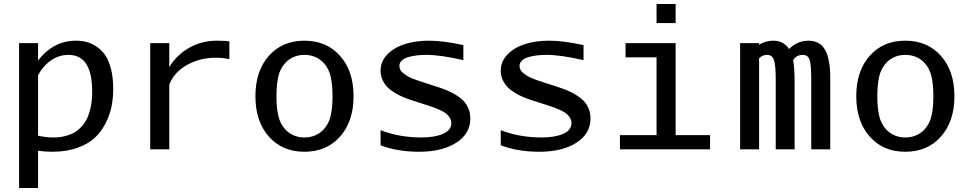

<svg xmlns="http://www.w3.org/2000/svg" viewBox="-20 -745 4837 958"><path d="M544.9 -303.2Q544.9 -257.3 536.9 -215.6Q528.8 -173.8 507.6 -131.3Q486.3 -88.9 453.4 -57.9Q420.4 -26.9 366 -7.3Q311.5 12.2 241.2 12.2Q206.1 12.2 169.9 7.3V192.9H75.2V-529.8H169.9V-442.9Q246.1 -542 358.9 -542Q386.2 -542 410.6 -535.9Q435.1 -529.8 460.4 -513.4Q485.8 -497.1 503.9 -471.2Q522 -445.3 533.4 -402.1Q544.9 -358.9 544.9 -303.2ZM245.1 -59.1Q263.2 -59.1 279.5 -61Q295.9 -63 316.2 -69.1Q336.4 -75.2 353.3 -85.2Q370.1 -95.2 386.7 -113Q403.3 -130.9 414.6 -154.3Q425.8 -177.7 432.9 -212.4Q439.9 -247.1 439.9 -289.1Q439.9 -471.2 321.8 -471.2Q273.9 -471.2 233.6 -443.1Q193.4 -415 169.9 -369.1V-67.9Q210 -59.1 245.1 -59.1Z M1124.5 -450.2Q1089.8 -457 1057.6 -457Q976.6 -457 911.9 -420.2Q847.2 -383.3 824.7 -322.3V0H729.5V-529.8H824.7V-410.2Q861.3 -470.7 923.6 -506.3Q985.8 -542 1062.5 -542Q1105.5 -542 1124.5 -538.1Z M1593.3 -433.1Q1555.2 -471.2 1499 -471.2Q1443.4 -471.2 1405.3 -433.1Q1377.4 -403.3 1368.4 -362.1Q1359.4 -320.8 1359.4 -265.1Q1359.4 -209.5 1368.4 -168.2Q1377.4 -127 1405.3 -97.2Q1443.4 -59.1 1499 -59.1Q1555.2 -59.1 1593.3 -97.2Q1621.1 -127 1630.1 -168.2Q1639.2 -209.5 1639.2 -265.1Q1639.2 -320.8 1630.1 -362.1Q1621.1 -403.3 1593.3 -433.1ZM1499 -542Q1609.4 -542 1676.8 -466.3Q1744.1 -390.6 1744.1 -265.1Q1744.1 -139.6 1677 -63.7Q1609.9 12.2 1499 12.2Q1388.7 12.2 1321.5 -63.5Q1254.4 -139.2 1254.4 -265.1Q1254.4 -390.6 1321.3 -466.3Q1388.2 -542 1499 -542Z M2326.7 -153.8Q2326.7 -77.6 2256.1 -32.7Q2185.5 12.2 2070.8 12.2Q1963.9 12.2 1878.9 -20V-95.2Q1974.1 -59.1 2082 -59.1Q2149.9 -59.1 2190.9 -77.4Q2231.9 -95.7 2231.9 -130.9Q2231.9 -145 2224.4 -157.2Q2216.8 -169.4 2206.8 -177.7Q2196.8 -186 2178.5 -194.6Q2160.2 -203.1 2147.7 -207.8Q2135.3 -212.4 2113.8 -219.2L2036.6 -244.1Q2010.7 -252.4 1990 -261.2Q1969.2 -270 1947.8 -283.2Q1926.3 -296.4 1911.9 -311.5Q1897.5 -326.7 1888.2 -347.4Q1878.9 -368.2 1878.9 -392.1Q1878.9 -439 1912.8 -473.6Q1946.8 -508.3 2000.2 -525.1Q2053.7 -542 2118.7 -542Q2191.9 -542 2292 -520V-444.8Q2178.2 -471.2 2106.9 -471.2Q2082 -471.2 2059.6 -468.5Q2037.1 -465.8 2016.8 -460Q1996.6 -454.1 1984.6 -442.6Q1972.7 -431.2 1972.7 -416Q1972.7 -405.8 1977.5 -396.5Q1982.4 -387.2 1992.4 -379.4Q2002.4 -371.6 2012 -365.7Q2021.5 -359.9 2037.6 -353.5Q2053.7 -347.2 2063.2 -343.8Q2072.8 -340.3 2089.8 -335L2167 -310.1Q2201.7 -298.8 2228.3 -285.9Q2254.9 -272.9 2278.3 -254.6Q2301.8 -236.3 2314.2 -210.7Q2326.7 -185.1 2326.7 -153.8Z M2926.3 -153.8Q2926.3 -77.6 2855.7 -32.7Q2785.2 12.2 2670.4 12.2Q2563.5 12.2 2478.5 -20V-95.2Q2573.7 -59.1 2681.6 -59.1Q2749.5 -59.1 2790.5 -77.4Q2831.5 -95.7 2831.5 -130.9Q2831.5 -145 2824 -157.2Q2816.4 -169.4 2806.4 -177.7Q2796.4 -186 2778.1 -194.6Q2759.8 -203.1 2747.3 -207.8Q2734.9 -212.4 2713.4 -219.2L2636.2 -244.1Q2610.4 -252.4 2589.6 -261.2Q2568.8 -270 2547.4 -283.2Q2525.9 -296.4 2511.5 -311.5Q2497.1 -326.7 2487.8 -347.4Q2478.5 -368.2 2478.5 -392.1Q2478.5 -439 2512.5 -473.6Q2546.4 -508.3 2599.9 -525.1Q2653.3 -542 2718.3 -542Q2791.5 -542 2891.6 -520V-444.8Q2777.8 -471.2 2706.5 -471.2Q2681.6 -471.2 2659.2 -468.5Q2636.7 -465.8 2616.5 -460Q2596.2 -454.1 2584.2 -442.6Q2572.3 -431.2 2572.3 -416Q2572.3 -405.8 2577.1 -396.5Q2582 -387.2 2592 -379.4Q2602.1 -371.6 2611.6 -365.7Q2621.1 -359.9 2637.2 -353.5Q2653.3 -347.2 2662.8 -343.8Q2672.4 -340.3 2689.5 -335L2766.6 -310.1Q2801.3 -298.8 2827.9 -285.9Q2854.5 -272.9 2877.9 -254.6Q2901.4 -236.3 2913.8 -210.7Q2926.3 -185.1 2926.3 -153.8Z M3351.1 -629.9H3255.9V-725.1H3351.1ZM3351.1 -70.8H3522.9V0H3073.2V-70.8H3255.9V-459H3101.1V-529.8H3351.1Z M3850.6 -348.1Q3850.6 -419.4 3841.8 -445.3Q3833 -471.2 3807.6 -471.2Q3784.2 -471.2 3767.6 -454.6V0H3672.9V-529.8H3767.6V-522Q3799.8 -542 3837.9 -542Q3890.6 -542 3917 -500.5Q3958.5 -542 4014.6 -542Q4032.2 -542 4046.9 -537.1Q4061.5 -532.2 4072 -525.1Q4082.5 -518.1 4090.8 -505.4Q4099.1 -492.7 4104.2 -481.7Q4109.4 -470.7 4113 -453.1Q4116.7 -435.5 4118.7 -423.6Q4120.6 -411.6 4121.6 -391.8Q4122.6 -372.1 4122.6 -362.3Q4122.6 -352.5 4122.6 -334Q4122.6 -330.1 4122.6 -328.1V0H4027.8V-348.1Q4027.8 -419.9 4020 -445.6Q4012.2 -471.2 3984.9 -471.2Q3954.6 -471.2 3937.5 -445.3Q3944.8 -407.2 3944.8 -328.1V0H3850.6Z M4591.3 -433.1Q4553.2 -471.2 4497.1 -471.2Q4441.4 -471.2 4403.3 -433.1Q4375.5 -403.3 4366.5 -362.1Q4357.4 -320.8 4357.4 -265.1Q4357.4 -209.5 4366.5 -168.2Q4375.5 -127 4403.3 -97.2Q4441.4 -59.1 4497.1 -59.1Q4553.2 -59.1 4591.3 -97.2Q4619.1 -127 4628.2 -168.2Q4637.2 -209.5 4637.2 -265.1Q4637.2 -320.8 4628.2 -362.1Q4619.1 -403.3 4591.3 -433.1ZM4497.1 -542Q4607.4 -542 4674.8 -466.3Q4742.2 -390.6 4742.2 -265.1Q4742.2 -139.6 4675 -63.7Q4607.9 12.2 4497.1 12.2Q4386.7 12.2 4319.6 -63.5Q4252.4 -139.2 4252.4 -265.1Q4252.4 -390.6 4319.3 -466.3Q4386.2 -542 4497.1 -542Z"/></svg>

Font: Aurulent Sans Mono
Style: Regular
Weight: 400
Monospace: yes
Version: Version 2007.05.04